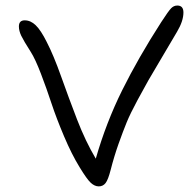

<svg xmlns="http://www.w3.org/2000/svg" viewBox="-20 -704 705 690"><path d="M335 -34.2Q320.3 -34.2 306.4 -46.9Q292.5 -59.6 266.1 -103Q237.8 -148.9 210.2 -214.1Q182.6 -279.3 165 -332.5Q147.5 -385.7 127.2 -438.7Q106.9 -491.7 90.8 -517.1Q64.9 -557.6 56.4 -575.4Q47.9 -593.3 47.9 -608.9Q47.9 -630.9 68.8 -630.9Q90.3 -630.9 108.6 -613Q127 -595.2 147.9 -553.2Q172.4 -505.9 199.5 -429.7Q226.6 -353.5 256.8 -274.9Q287.1 -196.3 324.2 -133.8Q361.3 -263.2 419.2 -379.9Q477.1 -496.6 559.1 -624Q585.4 -664.6 595 -674.3Q604.5 -684.1 617.2 -684.1Q639.2 -684.1 639.2 -659.2Q639.2 -628.4 616.2 -589.8Q600.1 -562 563.5 -500.5Q526.9 -439 513.4 -415.5Q500 -392.1 474.1 -344Q448.2 -295.9 435.3 -264.4Q422.4 -232.9 406.2 -187.5Q390.1 -142.1 377.9 -94.2Q368.7 -58.1 359.4 -46.1Q350.1 -34.2 335 -34.2Z"/></svg>

Font: Shantell Sans Irregular
Style: Regular
Weight: 300
Designer: Stephen Nixon, Anya Danilova, Shantell Martin
Foundry: Arrow Type
Version: Version 1.006;[9816181b4]